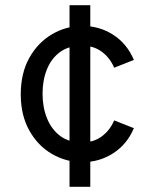

<svg xmlns="http://www.w3.org/2000/svg" viewBox="-20 -720 596 740"><path d="M298 -95Q235 -95 180.5 -126.5Q126 -158 93 -217Q60 -276 60 -356Q60 -438 93 -497Q126 -556 180.5 -588Q235 -620 298 -620Q364 -620 417 -585.5Q470 -551 496 -489L420 -459Q404 -497 372.5 -520.5Q341 -544 296 -544Q245 -544 211.5 -519.5Q178 -495 161 -453Q144 -411 144 -359Q144 -307 161 -264.5Q178 -222 211.5 -196.5Q245 -171 296 -171Q341 -171 372.5 -194.5Q404 -218 420 -256L496 -226Q470 -164 416.5 -129.5Q363 -95 298 -95ZM248 0V-700H328V0Z"/></svg>

Font: Inclusive Sans
Style: Regular
Weight: 400
Designer: Olivia King
Foundry: Olivia King
Version: Version 2.004